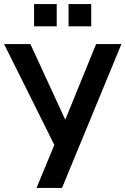

<svg xmlns="http://www.w3.org/2000/svg" viewBox="-29 -921 615 941"><path d="M150 0 247 -234 245 -195 -9 -705H120L302 -310H281L442 -705H566L275 0ZM307 -792V-901H418V-792ZM138 -792V-901H249V-792Z"/></svg>

Font: Nunito Sans 10pt Condensed
Style: Bold
Weight: 700
Width: 3
Designer: Vernon Adams
Foundry: Vernon Adams
Version: Version 3.101;gftools[0.9.27]